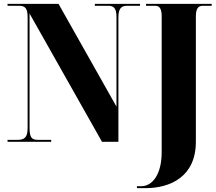

<svg xmlns="http://www.w3.org/2000/svg" viewBox="-20 -734 1116 994"><path d="M689 240H734C861 240 994 181 994 0V-649C994 -689 1006 -704 1029 -704H1076V-714H736V-704H784C805 -704 817 -690 817 -650V54C817 169 769 230 711 230H689ZM19 0H245V-10H175C144 -10 133 -23 133 -72V-664L508 0H593V-642C593 -688 606 -704 637 -704H705V-714H471V-704H541C570 -704 583 -690 583 -646V-182L283 -714H19V-704H79C109 -704 123 -692 123 -646V-72C123 -23 107 -10 71 -10H19Z"/></svg>

Font: Noto Serif Display Condensed Black
Style: Regular
Weight: 900
Width: 3
Designer: Monotype Design Team
Foundry: Monotype Imaging Inc.
Version: Version 2.009